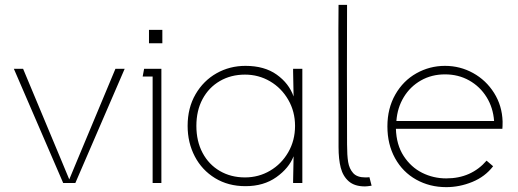

<svg xmlns="http://www.w3.org/2000/svg" viewBox="-20 -753 2130 790"><path d="M290 0H240L37 -470H75L230 -99L267 -10H263L300 -99L455 -470H493Z M648 -630V-575H593V-630ZM644 0H608V-438H567L573 -470H644Z M1194 -235Q1194 -294 1166 -342.5Q1138 -391 1091 -418.5Q1044 -446 988 -446Q930 -446 884.5 -419.5Q839 -393 813.5 -345.5Q788 -298 788 -235Q788 -172 813.5 -124Q839 -76 884.5 -49.5Q930 -23 988 -23Q1044 -23 1091 -50.5Q1138 -78 1166 -126.5Q1194 -175 1194 -235ZM1188 -356 1186 -458V-470H1224V0H1186V-8L1188 -110Q1169 -61 1117 -24Q1065 13 990 13Q919 13 865 -20Q811 -53 781.5 -109.5Q752 -166 752 -235Q752 -309 784.5 -365Q817 -421 871 -451.5Q925 -482 990 -482Q1068 -482 1118.5 -446Q1169 -410 1188 -356Z M1373 -148V-270Q1373 -391 1372.5 -516Q1372 -641 1373 -733H1408Q1407 -473 1408 -159Q1408 -114 1412.5 -86.5Q1417 -59 1433 -41Q1449 -23 1483 -23Q1496 -23 1500 -24L1509 11Q1490 14 1482 14Q1439 14 1415 -7Q1391 -28 1382 -63Q1373 -98 1373 -148Z M1816 17Q1748 17 1692.5 -14Q1637 -45 1605.5 -102Q1574 -159 1574 -233Q1574 -307 1606.5 -364Q1639 -421 1693.5 -451.5Q1748 -482 1811 -482Q1873 -482 1926.5 -452.5Q1980 -423 2013 -370.5Q2046 -318 2048 -253Q2048 -231 2047 -223H1609Q1611 -157 1641 -111Q1671 -65 1717 -42Q1763 -19 1816 -19Q1868 -19 1909.5 -37.5Q1951 -56 1982 -92L2009 -69Q1976 -26 1923.5 -4.5Q1871 17 1816 17ZM1811 -447Q1756 -447 1712 -422Q1668 -397 1641.5 -353.5Q1615 -310 1611 -255H2013Q2009 -310 1982 -353.5Q1955 -397 1910.5 -422Q1866 -447 1811 -447Z"/></svg>

Font: Kreadon
Style: Regular
Weight: 400
Designer: kohakuno
Foundry: StudioGnu
Version: Version 1.000;Glyphs 3.1.2 (3151)